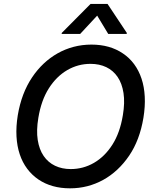

<svg xmlns="http://www.w3.org/2000/svg" viewBox="-20 -969 808 998"><path d="M72.4 -370Q91.6 -484.7 147 -567.1Q173.7 -606.9 207 -638.3Q240.4 -669.7 279.5 -691.8Q318.5 -713.8 362.7 -725.5Q407 -737.2 455.3 -737.2Q551.1 -737.2 618.6 -691.4Q652.7 -668.7 677.2 -635.5Q701.7 -602.3 715.7 -560Q729.8 -517.8 732.4 -466.6Q735.1 -415.5 725.5 -356.5Q706.3 -240.8 651.3 -159.8Q623.6 -119 589.5 -87.2Q555.4 -55.4 516.3 -33.9Q477.3 -12.4 433.9 -1.2Q390.6 9.9 344.1 9.9Q247.9 9.9 180 -35.9Q146 -58.9 121.3 -92Q96.6 -125 82.6 -167.1Q68.5 -209.2 65.7 -260.1Q62.9 -311.1 72.4 -370ZM347.7 -90.2Q412.6 -90.2 468.4 -122.5Q524.9 -155.2 564.3 -217.2Q603.7 -279.1 618.6 -370Q629.6 -435.4 622 -485.3Q614.3 -535.2 591.4 -568.9Q568.5 -602.6 532.5 -619.9Q496.4 -637.1 450.6 -637.1Q385.7 -637.1 329.9 -604.8Q273.1 -571.7 233.7 -509.6Q194.2 -447.4 179.3 -356.5Q168.3 -291.2 176.1 -241.5Q183.9 -191.8 207 -158.2Q230.1 -124.6 266.2 -107.4Q302.2 -90.2 347.7 -90.2ZM300.4 -792.6 301.1 -797.9 450.6 -948.5H539.1L639.2 -797.9L638.5 -792.6H542.6L485.1 -887.8L396.7 -792.6Z"/></svg>

Font: Inter P Medium
Style: Italic
Weight: 500
Italic angle: 9.39999°
Designer: Rasmus Andersson
Foundry: rsms
Version: Version 3.018;git-588b23468